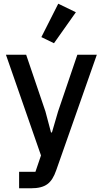

<svg xmlns="http://www.w3.org/2000/svg" viewBox="-20 -815 554 1035"><path d="M397 -520H502L283 103Q274 129 262.5 147.5Q251 166 235.5 177.5Q220 189 198 194.5Q176 200 146 200H83V111H171L201 23L12 -520H121L225 -214L255 -101H260L293 -214ZM271 -582 203 -615 294 -795 389 -749Z"/></svg>

Font: IBM Plex Sans Thai Medm
Style: Regular
Weight: 500
Designer: Mike Abbink, Paul van der Laan, Pieter van Rosmalen, Ben Mitchell, Mark Frömberg
Foundry: Bold Monday
Version: Version 1.2